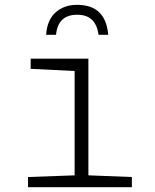

<svg xmlns="http://www.w3.org/2000/svg" viewBox="-20 -775 640 795"><path d="M299 -755Q245 -755 210 -723.5Q175 -692 171 -631H212Q220 -714 300 -714Q377 -714 388 -631H428Q418 -755 299 -755ZM526 0V-42L346 -49V-532H107V-490L289 -481V-49L96 -42V0Z"/></svg>

Font: Noto Sans Mono UI Light
Style: Regular
Weight: 300
Designer: Monotype Design team
Foundry: Monotype Imaging Inc.
Version: 1.000